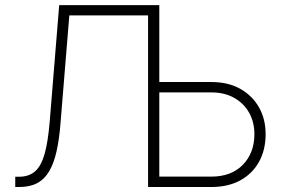

<svg xmlns="http://www.w3.org/2000/svg" viewBox="-20 -748 1127 768"><path d="M41 0V-41H55.7Q95.2 -41 119.9 -62.3Q144.5 -83.5 158.2 -131.6Q171.9 -179.7 178.7 -260.3L216.8 -727.5H585.4V-686.5H257.3L222.2 -257.3Q217.3 -192.4 206.5 -144Q195.8 -95.7 177.2 -63.7Q158.7 -31.7 129.4 -15.9Q100.1 0 58.1 0ZM603 -419.9H825.7Q892.6 -419.9 941.2 -392.6Q989.7 -365.2 1016.1 -318.4Q1042.5 -271.5 1042.5 -211.4Q1042.5 -148.4 1016.1 -100.8Q989.7 -53.2 941.2 -26.6Q892.6 0 825.7 0H572.3V-727.5H617.2V-41.5H824.7Q905.3 -41.5 951.4 -88.9Q997.6 -136.2 997.6 -211.4Q997.6 -259.3 976.6 -296.9Q955.6 -334.5 917 -356.4Q878.4 -378.4 824.7 -378.4H603Z"/></svg>

Font: Inter 24pt ExtraLight
Style: Regular
Weight: 250
Designer: Rasmus Andersson
Foundry: rsms
Version: Version 4.001;git-66647c0bb